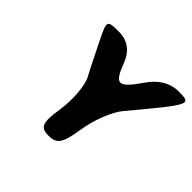

<svg xmlns="http://www.w3.org/2000/svg" viewBox="-166 -955 1102 1102"><g transform="rotate(45 385.0 -404.0)"><path d="M175 -644C206 -582 250 -492 274 -448C298 -403 307 -296 294 -208C274 -79 285 -50 353 -50C421 -50 440 -79 460 -208C473 -296 516 -404 554 -450C811 -758 810 -758 698 -758C634 -758 572 -721 527 -654C438 -525 412 -525 363 -654C338 -721 286 -758 221 -758C121 -758 120 -756 175 -644Z"/></g></svg>

Font: Hussar Skorodowane
Style: Ky
Weight: 700
Foundry: Cannot Into Space Fonts
Version: Version 0.892